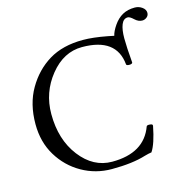

<svg xmlns="http://www.w3.org/2000/svg" viewBox="-113 -879 984 1001"><g transform="rotate(-15 379.0 -378.5)"><path d="M634.3 -149.4Q616.2 -56.2 590.3 -17.6Q574.7 -15.6 552.7 -9.3Q481 13.2 369.1 13.2Q282.2 13.2 208.3 -28.8Q134.3 -70.8 89.4 -144.8Q44.4 -218.8 44.4 -315.9Q44.4 -424.8 91.1 -505.1Q137.7 -585.4 212.4 -630.9Q287.1 -676.3 396.5 -676.3Q450.7 -676.3 527.3 -661.6L560.5 -654.8Q565.4 -677.7 586.4 -708.3Q607.4 -738.8 635.3 -754.2Q663.1 -769.5 701.2 -769.5Q723.1 -769.5 740.7 -756.8Q758.3 -744.1 758.3 -726.1Q758.3 -711.9 747.3 -702.9Q736.3 -693.8 722.7 -693.8Q701.7 -693.8 682.9 -711.7Q664.1 -729.5 652.8 -729.5Q629.4 -729.5 618.4 -702.1Q607.4 -674.8 607.4 -628.2Q607.4 -581.5 614.7 -496.1Q612.8 -488.3 597.4 -488.3Q582 -488.3 581.1 -495.1Q567.4 -641.6 382.3 -641.6Q282.7 -641.6 210.2 -551.8Q137.7 -461.9 137.7 -345.2Q137.7 -207 208.5 -115.2Q279.3 -23.4 380.9 -23.4Q553.7 -23.4 601.6 -154.8Q603.5 -160.2 615.5 -160.2Q627.4 -160.2 632.3 -156.2Q634.3 -154.8 634.3 -149.4Z"/></g></svg>

Font: Junicode
Style: Regular
Weight: 400
Designer: Peter S. Baker
Foundry: Briery Creek Software
Version: Version 0.7.2